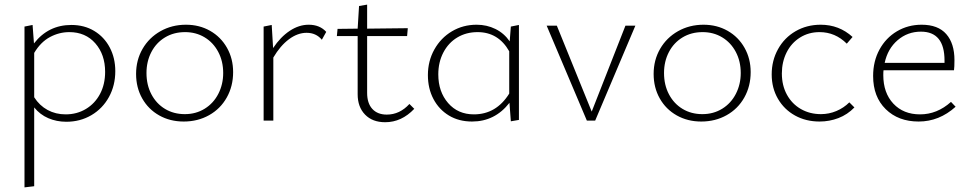

<svg xmlns="http://www.w3.org/2000/svg" viewBox="-20 -522 4203 831"><path d="M479 -214Q479 -152 451.5 -102Q424 -52 375.5 -23.5Q327 5 267 5Q225 5 189 -10.5Q153 -26 128 -57V284L86 289V-407L121 -414L127 -334Q189 -414 289 -414Q345 -414 388 -388Q431 -362 455 -316.5Q479 -271 479 -214ZM435 -211Q435 -286 392.5 -334.5Q350 -383 280 -383Q236 -383 196 -361.5Q156 -340 128 -293V-101Q151 -65 186 -46Q221 -27 264 -27Q313 -27 352 -50.5Q391 -74 413 -115.5Q435 -157 435 -211Z M569 -202Q569 -262 597 -310.5Q625 -359 674.5 -387Q724 -415 785 -415Q843 -415 889.5 -388.5Q936 -362 962.5 -315Q989 -268 989 -210Q989 -149 961.5 -100Q934 -51 885 -23.5Q836 4 775 4Q716 4 669 -22.5Q622 -49 595.5 -96Q569 -143 569 -202ZM946 -206Q946 -257 924.5 -297.5Q903 -338 865.5 -360.5Q828 -383 781 -383Q732 -383 694 -360Q656 -337 635 -296.5Q614 -256 614 -206Q614 -154 635.5 -113.5Q657 -73 694.5 -50.5Q732 -28 780 -28Q828 -28 866 -51.5Q904 -75 925 -116Q946 -157 946 -206Z M1392 -384 1373 -350Q1348 -380 1307 -380Q1268 -380 1230.5 -352Q1193 -324 1163 -273V0H1121V-407L1156 -414L1162 -314Q1194 -362 1234 -388.5Q1274 -415 1316 -415Q1364 -415 1392 -384Z M1773 -51Q1718 7 1647 7Q1592 7 1560 -26Q1528 -59 1528 -114V-366H1438L1441 -397L1528 -398L1534 -496L1569 -502V-398L1745 -400L1742 -366H1569V-120Q1569 -75 1591.5 -50.5Q1614 -26 1654 -26Q1710 -26 1752 -72Z M2226 -414V-3L2191 3L2185 -77Q2122 4 2023 4Q1966 4 1923 -22Q1880 -48 1856 -93.5Q1832 -139 1832 -197Q1832 -258 1860 -308Q1888 -358 1936 -386.5Q1984 -415 2043 -415Q2087 -415 2124.5 -396.5Q2162 -378 2186 -343L2191 -407ZM2184 -117V-300Q2137 -383 2047 -383Q1998 -383 1959.5 -360Q1921 -337 1899 -295Q1877 -253 1877 -200Q1877 -125 1919.5 -76Q1962 -27 2031 -27Q2128 -27 2184 -117Z M2730 -411 2556 0H2520L2346 -411H2390L2541 -39L2687 -411Z M2809 -202Q2809 -262 2837 -310.5Q2865 -359 2914.5 -387Q2964 -415 3025 -415Q3083 -415 3129.5 -388.5Q3176 -362 3202.5 -315Q3229 -268 3229 -210Q3229 -149 3201.5 -100Q3174 -51 3125 -23.5Q3076 4 3015 4Q2956 4 2909 -22.5Q2862 -49 2835.5 -96Q2809 -143 2809 -202ZM3186 -206Q3186 -257 3164.5 -297.5Q3143 -338 3105.5 -360.5Q3068 -383 3021 -383Q2972 -383 2934 -360Q2896 -337 2875 -296.5Q2854 -256 2854 -206Q2854 -154 2875.5 -113.5Q2897 -73 2934.5 -50.5Q2972 -28 3020 -28Q3068 -28 3106 -51.5Q3144 -75 3165 -116Q3186 -157 3186 -206Z M3320 -200Q3320 -260 3347.5 -309.5Q3375 -359 3423.5 -387Q3472 -415 3532 -415Q3612 -415 3670 -362L3645 -333Q3595 -383 3527 -383Q3480 -383 3442.5 -359.5Q3405 -336 3384.5 -295Q3364 -254 3364 -204Q3364 -152 3386 -112Q3408 -72 3446.5 -50Q3485 -28 3533 -28Q3568 -28 3600 -41.5Q3632 -55 3656 -79L3678 -57Q3648 -26 3609 -11Q3570 4 3527 4Q3468 4 3421 -22Q3374 -48 3347 -94.5Q3320 -141 3320 -200Z M4116 -60Q4045 4 3956 4Q3868 4 3813.5 -49.5Q3759 -103 3759 -193Q3759 -257 3786.5 -307.5Q3814 -358 3862 -386.5Q3910 -415 3969 -415Q4040 -415 4075.5 -374.5Q4111 -334 4111 -262Q4111 -231 4109 -218H3804Q3803 -211 3803 -197Q3803 -120 3846.5 -73.5Q3890 -27 3962 -27Q4036 -27 4096 -81ZM3809 -250H4068V-260Q4068 -385 3966 -385Q3908 -385 3865 -348Q3822 -311 3809 -250Z"/></svg>

Font: Ysabeau Infant Light
Style: Regular
Weight: 300
Designer: Christian Thalmann (Catharsis Fonts)
Version: Version 0.003